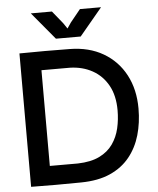

<svg xmlns="http://www.w3.org/2000/svg" viewBox="-62 -998 863 1051"><g transform="rotate(-5 370.0 -472.5)"><path d="M341 0Q271 1 203 1Q135 1 66 0V-733Q140 -734 206 -734Q272 -734 342 -733Q448 -732 526 -686.5Q604 -641 646.5 -561Q689 -481 689 -376Q689 -298 669.5 -230.5Q650 -163 608.5 -111.5Q567 -60 501 -30.5Q435 -1 341 0ZM178 -105Q218 -105 255.5 -105Q293 -105 332 -105Q404 -107 451 -130Q498 -153 525 -191.5Q552 -230 563 -277.5Q574 -325 574 -376Q574 -457 543 -513Q512 -569 458 -599Q404 -629 335 -631Q295 -631 256.5 -631Q218 -631 178 -631ZM272 -796 147 -946H263L319 -877L340 -846L361 -877L417 -946H533L408 -796Z"/></g></svg>

Font: Kreadon Light
Style: Bold
Weight: 600
Designer: Reiya WATANABE
Foundry: StudioGnu
Version: Version 1.003; ttfautohint (v1.8.4.7-5d5b);gftools[0.9.32]